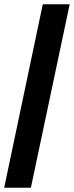

<svg xmlns="http://www.w3.org/2000/svg" viewBox="-28 -756 349 905"><path d="M-8.3 129 173.7 -736H300.5L117.5 129Z"/></svg>

Font: Wix Madefor Text
Style: Italic
Weight: 400
Italic angle: -12°
Designer: Dalton Maag Ltd
Foundry: Dalton Maag Ltd
Version: Version 3.100